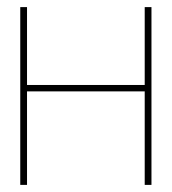

<svg xmlns="http://www.w3.org/2000/svg" viewBox="-20 -520 483 540"><path d="M387 -281H56V-500H37V0H56V-263H387V0H406V-500H387Z"/></svg>

Font: Advent Pro Thin
Style: Regular
Weight: 250
Version: Version 3.000